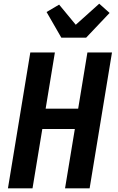

<svg xmlns="http://www.w3.org/2000/svg" viewBox="-20 -1019 640 1039"><path d="M23 0 144 -735H277L227 -431H403L453 -735H586L465 0H332L385 -321H209L156 0ZM312 -815 232 -954 300 -994 390 -885 517 -999 573 -949 446 -815Z"/></svg>

Font: Iosevka Extrabold Extended
Style: Italic
Weight: 800
Width: 7
Italic angle: -9°
Monospace: yes
Designer: Belleve Invis
Foundry: Belleve Invis
Version: Version 32.5.0; ttfautohint (v1.8.4)